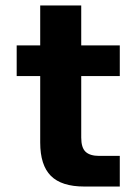

<svg xmlns="http://www.w3.org/2000/svg" viewBox="-20 -682 485 702"><path d="M288 0Q205 0 166 -39Q127 -78 127 -161V-404H41V-516H127V-662H277V-516H418V-404H277V-179Q277 -142 293 -127Q309 -112 343 -112H418V0Z"/></svg>

Font: Txt Sans
Style: Bold
Weight: 700
Designer: Open Source
Foundry: XRLN
Version: Version 1.0